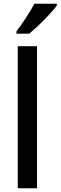

<svg xmlns="http://www.w3.org/2000/svg" viewBox="-20 -1007 324 1027"><path d="M178 0H75V-760H178ZM284 -977Q270 -958 243.5 -929.5Q217 -901 188 -873Q159 -845 136 -827H68V-839Q92 -871 119 -912Q146 -953 164 -987H284Z"/></svg>

Font: Noto Sans Ethiopic SemiCondensed Medium
Style: Regular
Weight: 500
Width: 4
Designer: Monotype Design Team
Foundry: Monotype Imaging Inc.
Version: Version 2.102; ttfautohint (v1.8.4.7-5d5b)